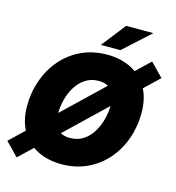

<svg xmlns="http://www.w3.org/2000/svg" viewBox="-170 -1065 1123 1225"><g transform="rotate(15 391.0 -452.5)"><path d="M338.9 11.7Q249 11.7 179.9 -23.4Q110.8 -58.6 71.5 -126.5Q32.2 -194.3 32.2 -291.5Q32.2 -381.8 61 -462.6Q89.8 -543.5 143.6 -605.7Q197.3 -668 273.2 -703.6Q349.1 -739.3 443.4 -739.3Q532.7 -739.3 601.8 -704.3Q670.9 -669.4 710.2 -601.8Q749.5 -534.2 749.5 -436Q749.5 -343.8 720.2 -262.7Q690.9 -181.6 636.7 -119.9Q582.5 -58.1 507.1 -23.2Q431.6 11.7 338.9 11.7ZM348.1 -164.1Q399.4 -164.1 436.8 -188.7Q474.1 -213.4 498.5 -253.9Q522.9 -294.4 534.9 -341.8Q546.9 -389.2 546.9 -434.6Q546.9 -497.1 518.6 -530.3Q490.2 -563.5 434.1 -563.5Q383.8 -563.5 346.4 -539.1Q309.1 -514.6 284.4 -474.6Q259.8 -434.6 247.6 -387.2Q235.4 -339.8 235.4 -293.5Q235.4 -231 263.7 -197.5Q292 -164.1 348.1 -164.1ZM53.2 43.5 -31.7 -43.5 730 -771 814.5 -684.1ZM386.2 -788.6 510.7 -947.8H690.4L515.1 -788.6Z"/></g></svg>

Font: Inter Display Black
Style: Italic
Weight: 900
Italic angle: -9.39999°
Designer: Rasmus Andersson
Foundry: rsms
Version: Version 4.000;git-a52131595